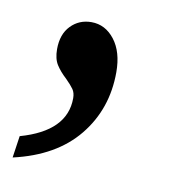

<svg xmlns="http://www.w3.org/2000/svg" viewBox="-71 -167 327 354"><g transform="rotate(10 92.5 10.5)"><path d="M-20 105Q65 81 65 19Q65 9 60.5 2.5Q56 -4 46 -14Q34 -25 27 -36Q20 -47 20 -65Q20 -93 35.5 -109Q51 -125 74 -125Q100 -125 117.5 -102.5Q135 -80 135 -42Q135 27 94 77.5Q53 128 -26 146Z"/></g></svg>

Font: Noto Serif Cond
Style: Italic
Weight: 400
Width: 3
Italic angle: -12°
Designer: Monotype Design Team
Foundry: Monotype Imaging Inc.
Version: Version 1.001